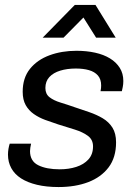

<svg xmlns="http://www.w3.org/2000/svg" viewBox="-20 -743 550 775"><path d="M216.4 12Q167.4 12 129.3 2.9Q91.2 -6.2 65 -23Q38.8 -39.9 25.5 -64.4Q12.2 -89 12.2 -119Q12.2 -130.6 14.2 -142.3Q16.2 -153.9 19.2 -163.2H105.5Q103.6 -155 102.4 -147Q101.2 -138.9 101.2 -133.2Q101.2 -92.7 134.2 -76.2Q167.3 -59.6 221.1 -59.6Q257.4 -59.6 287.8 -69.3Q318.2 -79 336.8 -99.4Q355.5 -119.9 355.5 -152.1Q355.5 -179.3 334.9 -194.6Q314.2 -209.9 281.9 -220Q249.6 -230.2 214.3 -241Q188.1 -249.5 162.4 -259Q136.7 -268.5 116.3 -282.9Q95.8 -297.2 83.7 -318.8Q71.6 -340.4 71.6 -372.5Q71.6 -428.6 101 -465.1Q130.4 -501.6 179.7 -519.8Q229 -538 288.6 -538Q329.2 -538 363.8 -530.4Q398.4 -522.8 423.8 -507.3Q449.2 -491.8 463.5 -469Q477.8 -446.3 477.8 -416Q477.8 -403.2 475.5 -391.8Q473.2 -380.4 471.8 -374.8H385.8Q387.3 -381.6 387.8 -387.4Q388.3 -393.3 388.3 -398.1Q388.3 -423.4 375.1 -438.4Q361.9 -453.4 339 -459.9Q316.1 -466.4 286.1 -466.4Q251.1 -466.4 223.3 -457.9Q195.4 -449.4 179.3 -432.1Q163.2 -414.7 163.2 -387.8Q163.2 -363.5 180.1 -350.4Q197.1 -337.3 224.1 -329.1Q251.1 -320.9 282.4 -309.9Q311.8 -300 340.9 -290.1Q370 -280.1 394.6 -265.6Q419.2 -251 433.9 -227.8Q448.5 -204.5 448.5 -168.6Q448.5 -107.3 418.4 -67.5Q388.2 -27.7 336.1 -7.8Q284.1 12 216.4 12ZM152.3 -591 281.8 -723H365.5L447 -591H367.9L299.6 -699.6H343.7L236.5 -591Z"/></svg>

Font: Archivo Variable SemiBold
Style: Italic
Weight: 600
Italic angle: -10°
Designer: Hector Gatti
Foundry: Omnibus-Type
Version: Version 2.001